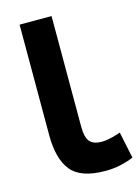

<svg xmlns="http://www.w3.org/2000/svg" viewBox="-113 -774 632 870"><g transform="rotate(-15 202.5 -339.5)"><path d="M67 -191Q67 -80 112 -24.5Q157 31 272 31Q313 31 348 22.5Q383 14 405 4L379 -120Q360 -113 335 -107Q310 -101 289 -101Q252 -101 234.5 -120.5Q217 -140 217 -192V-710H67Z"/></g></svg>

Font: Repo Bold
Style: Bold
Weight: 700
Designer: Stefan Peev
Foundry: Context Ltd
Version: Version 1.502